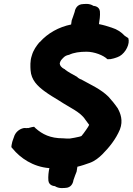

<svg xmlns="http://www.w3.org/2000/svg" viewBox="-20 -840 677 980"><path d="M38 -89 44 -82C84 -33 148 11 230 18H232C228 37 225 60 227 82C230 109 259 110 260 110C281 124 306 120 323 118C350 112 354 85 355 79C362 60 366 47 371 36L375 11C397 6 419 -2 439 -9C464 -18 486 -36 502 -52C537 -87 571 -129 592 -179C610 -225 594 -263 582 -285V-286L581 -287C566 -309 552 -326 534 -346C495 -385 442 -408 399 -432V-433H398C389 -436 379 -441 373 -448C348 -462 328 -472 312 -485L311 -487H309C294 -495 285 -505 285 -518L286 -520C289 -531 293 -535 306 -548C313 -554 318 -557 331 -560H332C357 -572 387 -576 422 -576C461 -576 508 -558 528 -538H537C543 -538 546 -538 552 -540C564 -542 572 -546 579 -548C612 -559 639 -602 637 -634L635 -645L617 -657C599 -676 579 -690 550 -699C529 -706 510 -712 485 -717C488 -735 492 -760 490 -782C487 -809 458 -810 457 -810C436 -824 411 -820 394 -818C367 -812 362 -785 361 -779C354 -760 351 -747 346 -736L343 -715C280 -702 224 -671 183 -625L181 -624C167 -607 150 -585 142 -555C133 -529 135 -499 136 -482C139 -431 173 -400 205 -376C232 -356 256 -342 284 -325C335 -291 390 -269 415 -230C420 -222 429 -212 435 -203C432 -195 426 -187 420 -178C410 -164 404 -155 396 -146C395 -145 391 -144 384 -142C371 -139 352 -135 337 -133H323C317 -133 311 -133 305 -134H302C236 -134 196 -155 162 -185L154 -193L142 -191C134 -189 127 -187 123 -186C123 -186 119 -187 119 -187C119 -187 117 -186 117 -186C110 -187 102 -187 96 -185C78 -180 58 -165 51 -140L47 -129C44 -122 41 -111 39 -99Z"/></svg>

Font: Hussar Pisanka
Style: BlkKur
Weight: 700
Designer: Robert Jablonski
Foundry: Cannot Into Space Fonts
Version: Version 1.070